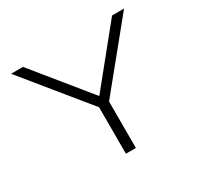

<svg xmlns="http://www.w3.org/2000/svg" viewBox="-144 -844 1051 1017"><g transform="rotate(-30 381.5 -335.5)"><path d="M412.1 -284.2V0H351.1V-284.2L36.1 -670.9H108.9L381.8 -335L653.8 -670.9H727.1Z"/></g></svg>

Font: Syncopate
Style: Regular
Weight: 300
Width: 7
Designer: Astigmatic (AOETI)
Foundry: Astigmatic (AOETI)
Version: Version 001.000